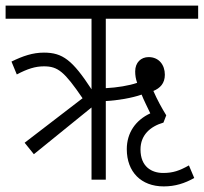

<svg xmlns="http://www.w3.org/2000/svg" viewBox="-20 -642 728 686"><path d="M101 -91 307 -258V0H358V-281C400 -283 452 -292 486 -304C493 -286 506 -260 517 -237C465 -213 433 -168 433 -109C433 -28 484 24 565 24C606 24 640 13 674 -6L655 -51C621 -32 598 -24 563 -24C522 -24 482 -46 482 -108C482 -159 516 -190 564 -204L574 -230C558 -256 542 -285 528 -317C552 -327 569 -344 569 -375C569 -410 548 -438 511 -438C484 -438 463 -419 463 -387C463 -373 465 -360 470 -346C441 -336 398 -329 358 -327V-575H688V-622H0V-575H307V-323C239 -427 204 -454 137 -454C97 -454 62 -442 21 -422L40 -376C78 -396 106 -405 137 -405C187 -405 210 -386 275 -291L68 -132Z"/></svg>

Font: Noto Sans Condensed Light
Style: Italic
Weight: 300
Width: 3
Italic angle: -12°
Designer: Monotype Design Team
Foundry: Monotype Imaging Inc.
Version: Version 2.013